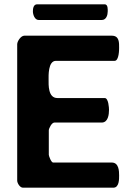

<svg xmlns="http://www.w3.org/2000/svg" viewBox="-20 -873 602 893"><path d="M534 -650C534 -673 536 -707 500 -707H93C77 -707 60 -681 60 -667V-33C60 -22 72 0 87 0H507C535 0 534 -41 534 -57C534 -77 533 -117 500 -117H227C218 -117 207 -148 207 -153V-267C207 -275 220 -303 233 -303H453C483 -303 487 -341 487 -362C487 -370 485 -417 467 -417H247C203 -417 206 -479 206 -503C206 -519 203 -590 240 -590H513C534 -590 534 -644 534 -650ZM133 -820C133 -806 141 -780 160 -780H453C475 -780 481 -804 481 -820C481 -827 483 -853 467 -853H153C135 -853 133 -832 133 -820Z"/></svg>

Font: Asimov Print
Style: C
Weight: 500
Designer: Google
Version: Version 2.000980: 2014